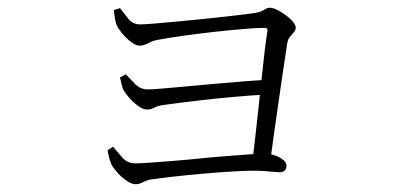

<svg xmlns="http://www.w3.org/2000/svg" viewBox="-20 -490 1040 496"><path d="M290 -469Q300 -456 311.5 -441.5Q323 -427 342 -427Q354 -427 383 -429.5Q412 -432 449.5 -435.5Q487 -439 524.5 -443Q562 -447 592 -450.5Q622 -454 636 -456Q649 -458 655.5 -461Q662 -464 666.5 -467Q671 -470 677 -470Q685 -470 696 -464.5Q707 -459 718 -451Q729 -443 736.5 -434Q744 -425 744 -419Q744 -412 739 -406.5Q734 -401 729 -395Q724 -389 722 -378Q718 -352 712 -311.5Q706 -271 699.5 -226Q693 -181 687 -138.5Q681 -96 677 -65L632 -71Q635 -96 639 -132Q643 -168 647.5 -208.5Q652 -249 656 -288.5Q660 -328 664 -360.5Q668 -393 671 -411Q672 -418 664 -418Q643 -418 608 -415Q573 -412 532 -407.5Q491 -403 452.5 -397.5Q414 -392 387 -387Q375 -385 363 -378.5Q351 -372 341 -372Q331 -372 318 -382Q305 -392 294.5 -405Q284 -418 281 -426Q278 -434 276.5 -445.5Q275 -457 274 -464ZM305 -298Q316 -286 329.5 -272.5Q343 -259 362 -259Q370 -259 396 -261Q422 -263 458.5 -266.5Q495 -270 535 -273.5Q575 -277 612.5 -280Q650 -283 677 -284L674 -246Q630 -244 581 -239.5Q532 -235 486 -229.5Q440 -224 404 -219Q388 -217 379 -212Q370 -207 360 -207Q350 -207 338 -215.5Q326 -224 316 -235Q306 -246 301 -254Q297 -260 294.5 -271Q292 -282 290 -290ZM272 -111Q283 -98 296 -83Q309 -68 330 -68Q345 -68 371 -70Q397 -72 429 -74.5Q461 -77 495 -80.5Q529 -84 561.5 -86.5Q594 -89 621 -91Q648 -93 664 -93Q678 -93 690.5 -88.5Q703 -84 711.5 -77Q720 -70 720 -62Q720 -53 715 -49Q710 -45 702 -45Q696 -45 686 -46Q676 -47 664 -48Q652 -49 639 -49Q606 -49 557 -45.5Q508 -42 458.5 -37Q409 -32 374 -27Q363 -26 351 -20Q339 -14 331 -14Q320 -14 306.5 -23.5Q293 -33 282.5 -45Q272 -57 268 -65Q265 -71 262 -82.5Q259 -94 258 -102Z"/></svg>

Font: Noto Serif HK
Style: Regular
Weight: 200
Designer: Ryoko NISHIZUKA 西塚涼子 (kana & ideographs); Frank Grießhammer (Latin, Greek & Cyrillic); Wenlong ZHANG 张文龙 (bopomofo); San
Foundry: Adobe
Version: Version 2.001;hotconv 1.1.0;makeotfexe 2.6.0